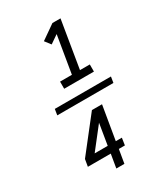

<svg xmlns="http://www.w3.org/2000/svg" viewBox="-241 -957 1082 1235"><g transform="rotate(-30 300.0 -340.0)"><path d="M212 -444V-497H300L346 -773L285 -731L252 -774L358 -848H418L360 -497H433V-444ZM88 -318 95 -362H512L505 -318ZM246 168 263 67H93L102 14L298 -236H373L331 14H376L368 67H323L306 168ZM174 14H271L297 -143Z"/></g></svg>

Font: Iosevka SS04 Light Extended
Style: Italic
Weight: 300
Width: 7
Italic angle: -9°
Monospace: yes
Designer: Belleve Invis
Foundry: Belleve Invis
Version: Version 19.0.0; ttfautohint (v1.8.4)